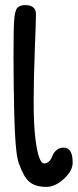

<svg xmlns="http://www.w3.org/2000/svg" viewBox="-20 -728 306 753"><path d="M78 -708Q121 -708 121 -673Q121 -646 116.5 -532Q112 -418 112 -328Q112 -238 119 -183Q131 -87 153 -87Q175 -87 186 -118Q191 -130 202 -139.5Q213 -149 230 -149Q265 -149 265 -90Q265 -58 230.5 -26.5Q196 5 162 5Q128 5 107.5 -6.5Q87 -18 74.5 -41Q62 -64 54.5 -85.5Q47 -107 44 -138Q38 -188 35.5 -298.5Q33 -409 33 -509.5Q33 -610 35.5 -647.5Q38 -685 47.5 -696.5Q57 -708 78 -708Z"/></svg>

Font: Patrick Hand
Style: Regular
Weight: 400
Designer: Patrick Wagesreiter
Foundry: Patrick Wagesreiter
Version: Version 1.003;PS 001.003;hotconv 1.0.70;makeotf.lib2.5.58329